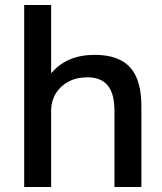

<svg xmlns="http://www.w3.org/2000/svg" viewBox="-20 -750 649 770"><path d="M77 0V-730H185V-458H187Q218 -494 261 -512Q304 -530 360 -530Q457 -530 502.5 -479Q548 -428 547 -320V0H439V-300Q440 -372 413 -406Q386 -440 330 -440Q288 -440 255.5 -423Q223 -406 204.5 -376.5Q186 -347 185 -309V0Z"/></svg>

Font: M PLUS 2 Medium
Style: Regular
Weight: 500
Designer: Coji Morishita
Foundry: UNDERFOREST DESIGN
Version: Version 1.001